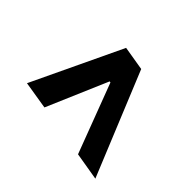

<svg xmlns="http://www.w3.org/2000/svg" viewBox="-128 -760 937 937"><g transform="rotate(-45 340.0 -291.5)"><path d="M589.5 -228.3 610.4 -353.3 146.3 -573.5 122.9 -429.7 437.9 -294.4 436.8 -288 77.1 -152 52.9 -8.2Z"/></g></svg>

Font: Margiela Sans
Style: Bold Italic
Weight: 700
Italic angle: -9.39999°
Designer: Stefan Endress, Andreas Faust
Version: Version 1.100;FEAKit 1.0